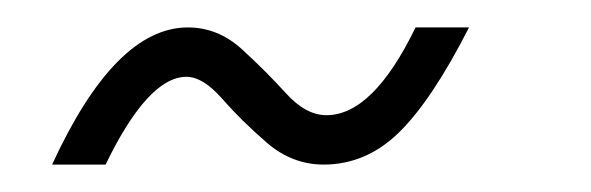

<svg xmlns="http://www.w3.org/2000/svg" viewBox="-20 -357 431 140"><path d="M322 -337Q295 -284 271 -260.5Q247 -237 216 -237Q193 -237 174.5 -253Q156 -269 142 -285Q128 -301 116 -301Q88 -301 57 -237H18Q64 -337 117 -337Q139 -337 156.5 -321Q174 -305 188.5 -289Q203 -273 218 -273Q252 -273 283 -337Z"/></svg>

Font: Dynalight
Style: Regular
Weight: 400
Designer: Astigmatic (AOETI)
Foundry: Astigmatic (AOETI)
Version: Version 1.000